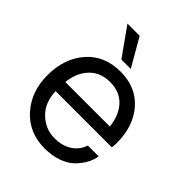

<svg xmlns="http://www.w3.org/2000/svg" viewBox="-214 -871 993 993"><g transform="rotate(45 282.0 -375.0)"><path d="M242.2 -601.1 132.8 -754.9H222.2L311 -601.1ZM530.8 -277.8Q530.8 -269 528.8 -245.1H117.2Q120.1 -163.1 168.9 -116.5Q217.8 -69.8 280.8 -68.8Q340.8 -67.9 380.4 -94Q419.9 -120.1 434.1 -164.1H513.2Q509.3 -136.2 494.6 -108.6Q480 -81.1 454.1 -54Q428.2 -26.9 384 -11Q339.8 4.9 285.2 4.9Q169.9 3.9 99.4 -75.4Q28.8 -154.8 28.8 -273.9Q28.8 -396 97.4 -475.1Q166 -554.2 284.2 -554.2Q397 -554.2 463.9 -478Q530.8 -401.9 530.8 -277.8ZM284.2 -478Q213.4 -478 170.7 -433.6Q127.9 -389.2 119.1 -314H444.8Q437 -389.2 395.5 -433.6Q354 -478 284.2 -478Z"/></g></svg>

Font: Oakes Grotesk
Style: Regular
Weight: 400
Designer: Samuel Oakes
Foundry: Samuel Oakes
Version: Version 1.0 | wf-rip DC20170320